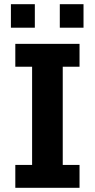

<svg xmlns="http://www.w3.org/2000/svg" viewBox="-20 -895 452 915"><path d="M53 0V-109H133V-577H53V-686H359V-577H279V-109H359V0ZM32 -763V-875H146V-763ZM265 -763V-875H378V-763Z"/></svg>

Font: Chivo SemiBold
Style: Regular
Weight: 600
Designer: Hector Gatti
Foundry: Omnibus-Type
Version: Version 2.002